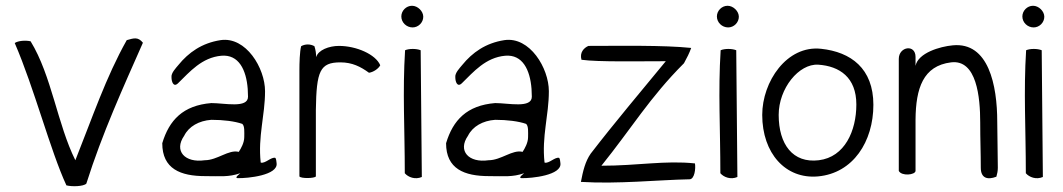

<svg xmlns="http://www.w3.org/2000/svg" viewBox="-20 -617 3681 665"><path d="M31 -468C99 -311 154 -96 210 25C229 30 269 29 279 19C334 -155 407 -315 475 -469C458 -490 444 -485 419 -478C347 -350 300 -210 241 -62C179 -186 159 -355 86 -474C68 -478 43 -476 31 -468Z M542 -121C542 -32 605 -7 691 -7C742 -7 772 -3 812 -17C815 -18 789 -1 803 0C838 1 944 -10 938 -52C937 -59 937 -65 934 -70C920 -75 898 -49 883 -54C873 -145 898 -217 898 -301C898 -381 832 -491 744 -478C679 -468 633 -435 598 -392C589 -381 572 -364 574 -349C574 -334 581 -313 597 -329C637 -368 679 -418 747 -424C807 -429 833 -375 838 -309L839 -282C839 -241 758 -260 712 -260C614 -252 566 -201 542 -121ZM618 -147C634 -179 669 -199 712 -202C754 -202 793 -197 819 -188C828 -181 826 -158 826 -142C826 -123 815 -103 807 -91C772 -100 733 -62 689 -62C621 -52 581 -94 618 -147Z M1017 -6C1022 2 1070 1 1074 -6V-236C1076 -371 1088 -401 1159 -401C1200 -401 1229 -386 1258 -365C1273 -367 1291 -379 1297 -391C1281 -429 1214 -458 1154 -458C1120 -458 1082 -444 1075 -419C1075 -432 1073 -445 1069 -457C1055 -465 1037 -465 1023 -457C1018 -438 1017 -398 1017 -373Z M1370 -560C1370 -539 1388 -522 1409 -522C1429 -522 1446 -539 1446 -559C1446 -578 1427 -597 1407 -597C1387 -597 1370 -580 1370 -560ZM1382 -17C1394 -3 1418 6 1441 -4C1440 -120 1438 -327 1437 -443C1422 -449 1397 -449 1383 -443C1374 -300 1382 -170 1382 -17Z M1525 -121C1525 -32 1588 -7 1674 -7C1725 -7 1755 -3 1795 -17C1798 -18 1772 -1 1786 0C1821 1 1927 -10 1921 -52C1920 -59 1920 -65 1917 -70C1903 -75 1881 -49 1866 -54C1856 -145 1881 -217 1881 -301C1881 -381 1815 -491 1727 -478C1662 -468 1616 -435 1581 -392C1572 -381 1555 -364 1557 -349C1557 -334 1564 -313 1580 -329C1620 -368 1662 -418 1730 -424C1790 -429 1816 -375 1821 -309L1822 -282C1822 -241 1741 -260 1695 -260C1597 -252 1549 -201 1525 -121ZM1601 -147C1617 -179 1652 -199 1695 -202C1737 -202 1776 -197 1802 -188C1811 -181 1809 -158 1809 -142C1809 -123 1798 -103 1790 -91C1755 -100 1716 -62 1672 -62C1604 -52 1564 -94 1601 -147Z M1992 13C2120 21 2260 6 2368 4C2386 4 2390 -34 2387 -51C2284 -62 2189 -43 2063 -43C2167 -172 2230 -279 2349 -398C2359 -416 2368 -434 2374 -451C2277 -461 2129 -458 2018 -458C2002 -451 1987 -435 1994 -410C2051 -402 2191 -405 2286 -405C2199 -299 2110 -194 2026 -85C2007 -58 1999 -24 1992 13Z M2463 -560C2463 -539 2481 -522 2502 -522C2522 -522 2539 -539 2539 -559C2539 -578 2520 -597 2500 -597C2480 -597 2463 -580 2463 -560ZM2475 -17C2487 -3 2511 6 2534 -4C2533 -120 2531 -327 2530 -443C2515 -449 2490 -449 2476 -443C2467 -300 2475 -170 2475 -17Z M2620 -219C2620 -86 2701 4 2813 -6C2935 -17 3005 -127 3005 -254C3005 -380 2927 -437 2824 -448C2705 -461 2620 -334 2620 -219ZM2677 -219C2677 -311 2747 -397 2814 -393C2888 -388 2946 -349 2946 -255C2946 -164 2906 -73 2816 -62C2726 -51 2677 -117 2677 -219Z M3093 -25C3103 -6 3150 -11 3151 -25V-203C3152 -311 3177 -389 3274 -401C3363 -412 3375 -280 3375 -193C3375 -132 3377 -88 3377 -36C3377 0 3400 7 3431 -5C3434 -15 3436 -25 3436 -36C3436 -88 3434 -146 3434 -195C3434 -322 3404 -472 3280 -460C3236 -456 3160 -434 3151 -389V-420C3151 -465 3093 -456 3093 -413Z M3521 -560C3521 -539 3539 -522 3560 -522C3580 -522 3597 -539 3597 -559C3597 -578 3578 -597 3558 -597C3538 -597 3521 -580 3521 -560ZM3533 -17C3545 -3 3569 6 3592 -4C3591 -120 3589 -327 3588 -443C3573 -449 3548 -449 3534 -443C3525 -300 3533 -170 3533 -17Z"/></svg>

Font: Comica
Style: Rg
Weight: 400
Designer: Jasper
Foundry: KineticPlasma Fonts/Cannot Into Space Fonts
Version: Version 0.89